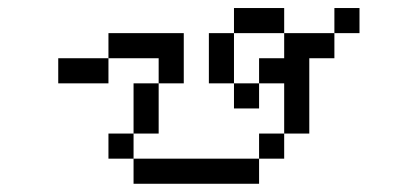

<svg xmlns="http://www.w3.org/2000/svg" viewBox="-20 -645 1040 478"><path d="M687.5 -562.5H562.5V-625H687.5ZM125 -500H250V-437.5H125ZM250 -312.5H312.5V-250H250ZM250 -562.5H437.5V-437.5H375V-500H250ZM312.5 -250H625V-187.5H312.5ZM312.5 -437.5H375V-312.5H312.5ZM500 -562.5H562.5V-437.5H500ZM562.5 -437.5H625V-375H562.5ZM625 -312.5H687.5V-250H625ZM625 -500H687.5V-562.5H812.5V-500H750V-312.5H687.5V-437.5H625ZM812.5 -625H875V-562.5H812.5Z"/></svg>

Font: 寒蝉点阵体 16px
Style: Regular
Weight: 400
Designer: Designed by Warren2060
Foundry: ChillType
Version: Version 1.000